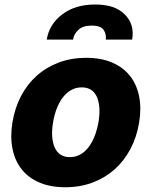

<svg xmlns="http://www.w3.org/2000/svg" viewBox="-20 -804 659 835"><path d="M34.1 -272Q44.4 -334.2 71.2 -385.7Q98 -437.1 139.4 -474.3Q180.8 -511.4 235.3 -532Q289.8 -552.6 355.1 -552.6Q419.4 -552.6 467.3 -532.1Q515.3 -511.7 544.9 -474.4Q574.6 -437.1 585 -385.1Q595.5 -333.1 584.9 -269.9Q574.6 -208.1 547.4 -156.4Q520.2 -104.8 478.9 -67.8Q437.5 -30.9 383.2 -10.3Q328.8 10.3 263.8 10.3Q199.6 10.3 151.6 -10.1Q103.7 -30.5 74.2 -67.8Q44.7 -105.1 34.3 -157.1Q23.8 -209.2 34.1 -272ZM218 -162.3Q236.9 -120.7 283.4 -120.7Q303.3 -120.7 319.4 -127.5Q335.6 -134.2 348.5 -145.8Q361.5 -157.3 371.4 -172.6Q381.4 -187.9 388.7 -204.9Q396 -221.9 400.7 -239.5Q405.5 -257.1 408.4 -273.4Q419.4 -341.3 401.3 -382.5Q382.8 -424 335.6 -424Q316.1 -424 299.9 -417.3Q283.7 -410.5 270.6 -399Q257.5 -387.4 247.3 -372.2Q237.2 -356.9 229.9 -339.8Q222.7 -322.8 217.9 -305Q213.1 -287.3 210.6 -271Q199.6 -204.5 218 -162.3ZM251.1 -741.8Q307.5 -784.4 393.1 -784.4Q436.1 -784.4 467.7 -774.3Q499.3 -764.2 522 -741.8Q566.1 -698.9 554.7 -631.7H440Q443.2 -656.2 430.4 -674.4Q417.3 -692.8 378.9 -692.8Q340.6 -692.8 320.7 -674Q300.4 -655.2 297.9 -631.7H183.2Q194.2 -698.9 251.1 -741.8Z"/></svg>

Font: Inter P Extra Bold
Style: Italic
Weight: 800
Italic angle: 9.39999°
Designer: Rasmus Andersson
Foundry: rsms
Version: Version 3.018;git-588b23468